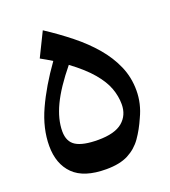

<svg xmlns="http://www.w3.org/2000/svg" viewBox="-146 -909 907 1026"><g transform="rotate(-20 307.0 -396.0)"><path d="M576.7 -330.1Q576.7 -254.9 543 -184.6Q518.1 -127.4 487.1 -83.3Q456.1 -39.1 407.7 -13.9Q359.4 11.2 282.2 11.2Q155.8 11.2 96.4 -47.9Q37.1 -106.9 37.1 -209.5Q37.1 -308.6 84.5 -412.4Q131.8 -516.1 212.9 -629.4Q197.3 -639.2 181.9 -648.2Q166.5 -657.2 149.4 -666.5L216.3 -802.7Q291 -753.9 356.4 -701.7Q421.9 -649.4 471.2 -591.6Q520.5 -533.7 548.6 -469Q576.7 -404.3 576.7 -330.1ZM283.7 -581.5Q203.1 -482.9 166.3 -405.3Q129.4 -327.6 129.4 -259.3Q129.4 -200.2 169.4 -175.5Q209.5 -150.9 294.9 -150.9Q389.6 -150.9 433.6 -188Q477.5 -225.1 477.5 -287.6Q477.5 -333 460.7 -379.2Q443.8 -425.3 401.6 -475.3Q359.4 -525.4 283.7 -581.5Z"/></g></svg>

Font: Pinar-DS2-FD Bold
Style: Regular
Weight: 700
Designer: Amin Abedi
Version: Version 3.000